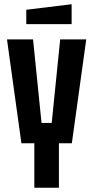

<svg xmlns="http://www.w3.org/2000/svg" viewBox="-20 -886 440 906"><path d="M142 0V-210H81L13 -700H136L176 -306H224L264 -700H387L319 -210H258V0ZM104 -772V-840L318 -866V-772Z"/></svg>

Font: Tektur Condensed Medium
Style: Regular
Weight: 500
Width: 3
Designer: Adam Jagosz
Foundry: Adam Jagosz
Version: Version 1.005;gftools[0.9.30]